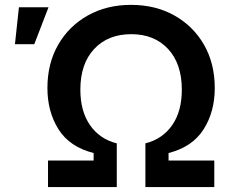

<svg xmlns="http://www.w3.org/2000/svg" viewBox="-20 -757 947 777"><path d="M174.3 0V-107.4H358.9V-137.7Q262.2 -162.1 217 -233.4Q171.9 -304.7 171.9 -400.9Q171.9 -500 215.3 -575.7Q258.8 -651.4 335.2 -694.3Q411.6 -737.3 510.3 -737.3Q609.4 -737.3 685.8 -694.3Q762.2 -651.4 805.7 -575.7Q849.1 -500 849.1 -400.9Q849.1 -304.2 803.7 -233.2Q758.3 -162.1 662.1 -137.7V-107.4H847.2V0H568.4V-176.8Q637.7 -194.3 676.8 -250.5Q715.8 -306.6 715.8 -394Q715.8 -499 660.2 -558.8Q604.5 -618.7 511.2 -618.7Q417 -618.7 361.1 -558.8Q305.2 -499 305.2 -394Q305.2 -307.1 344.2 -250.7Q383.3 -194.3 452.6 -176.8V0ZM40.5 -578.1 56.6 -727.5H176.3L118.7 -578.1Z"/></svg>

Font: Inter-SemiBold
Style: Regular
Weight: 600
Designer: Rasmus Andersson
Foundry: rsms
Version: Version 4.000;git-a52131595